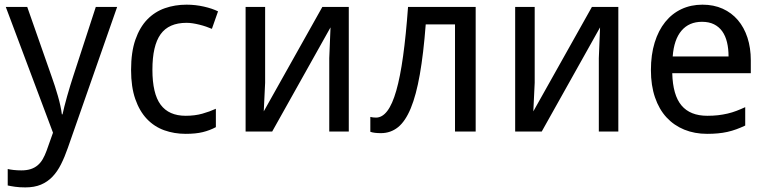

<svg xmlns="http://www.w3.org/2000/svg" viewBox="-20 -566 3300 826"><path d="M4.9 -536.1H97.2L202.1 -236.8Q209 -217.3 216.1 -195.8Q223.1 -174.3 229.2 -152.8Q235.4 -131.3 239.7 -111.3Q244.1 -91.3 246.1 -74.2H249Q251.5 -86.4 256.8 -107.4Q262.2 -128.4 268.8 -152.1Q275.4 -175.8 282.5 -198.7Q289.6 -221.7 294.9 -237.8L392.1 -536.1H483.9L272 69.8Q258.3 109.4 242.4 140.9Q226.6 172.4 205.6 194.3Q184.6 216.3 156.2 228.3Q127.9 240.2 88.9 240.2Q63.5 240.2 44.9 237.5Q26.4 234.9 13.2 231.9V161.1Q23.4 163.6 39.1 165.3Q54.7 167 71.8 167Q95.2 167 112.3 161.4Q129.4 155.8 142.1 145Q154.8 134.3 163.8 118.7Q172.9 103 180.2 83L208 4.9Z M778.8 9.8Q729.5 9.8 686.5 -5.6Q643.6 -21 611.8 -54.4Q580.1 -87.9 562 -139.9Q543.9 -191.9 543.9 -265.1Q543.9 -341.8 562.5 -395.3Q581.1 -448.7 613.5 -482.2Q646 -515.6 689.5 -530.8Q732.9 -545.9 782.7 -545.9Q820.8 -545.9 857.2 -537.6Q893.6 -529.3 918 -517.1L891.6 -441.9Q880.4 -446.8 866.7 -451.4Q853 -456.1 838.4 -459.7Q823.7 -463.4 809.6 -465.6Q795.4 -467.8 782.7 -467.8Q706.1 -467.8 670.9 -418.7Q635.7 -369.6 635.7 -266.1Q635.7 -163.1 671.1 -115.5Q706.5 -67.9 778.8 -67.9Q818.4 -67.9 850.3 -76.9Q882.3 -85.9 908.7 -98.1V-19Q882.3 -4.9 852.3 2.4Q822.3 9.8 778.8 9.8Z M1120.6 -536.1V-210L1114.7 -86.9L1366.7 -536.1H1480.5V0H1396.5V-315.9L1401.9 -448.2L1150.9 0H1036.6V-536.1Z M2026.4 0H1937.5V-460.9H1811.5Q1801.8 -334.5 1786.1 -245.6Q1770.5 -156.7 1747.3 -100.6Q1724.1 -44.4 1692.4 -18.8Q1660.6 6.8 1618.7 6.8Q1605 6.8 1593 5.4Q1581.1 3.9 1573.2 1V-63Q1584.5 -60.1 1597.7 -60.1Q1624.5 -60.1 1646.2 -88.6Q1668 -117.2 1684.8 -176Q1701.7 -234.9 1714.1 -324.5Q1726.6 -414.1 1735.4 -536.1H2026.4Z M2280.3 -536.1V-210L2274.4 -86.9L2526.4 -536.1H2640.1V0H2556.2V-315.9L2561.5 -448.2L2310.5 0H2196.3V-536.1Z M3022 9.8Q2968.3 9.8 2923.8 -8.3Q2879.4 -26.4 2847.4 -61Q2815.4 -95.7 2797.9 -147Q2780.3 -198.2 2780.3 -264.2Q2780.3 -330.6 2796.4 -382.8Q2812.5 -435.1 2841.8 -471.4Q2871.1 -507.8 2911.9 -526.9Q2952.6 -545.9 3002 -545.9Q3050.3 -545.9 3088.9 -528.6Q3127.4 -511.2 3154.3 -479.7Q3181.2 -448.2 3195.6 -404.1Q3210 -359.9 3210 -306.2V-251H2872.1Q2874.5 -156.7 2911.9 -112.3Q2949.2 -67.9 3022.9 -67.9Q3047.9 -67.9 3069.1 -70.3Q3090.3 -72.8 3110.1 -77.4Q3129.9 -82 3148.4 -89.1Q3167 -96.2 3186 -105V-25.9Q3166.5 -16.6 3147.7 -9.8Q3128.9 -2.9 3109.1 1.5Q3089.4 5.9 3068.1 7.8Q3046.9 9.8 3022 9.8ZM3000 -472.2Q2944.3 -472.2 2911.9 -434.1Q2879.4 -396 2874 -323.2H3114.3Q3114.3 -356.4 3107.7 -384Q3101.1 -411.6 3087.2 -431.2Q3073.2 -450.7 3051.8 -461.4Q3030.3 -472.2 3000 -472.2Z"/></svg>

Font: Droid Sans
Style: Regular
Weight: 400
Foundry: Ascender Corporation
Version: Version 1.00 build 114